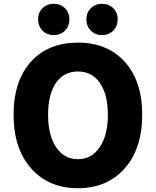

<svg xmlns="http://www.w3.org/2000/svg" viewBox="-20 -984 826 1018"><path d="M146 -90Q52 -195 52 -376Q52 -556 146 -659Q238 -758 393 -758Q548 -758 640 -658Q734 -555 734 -376Q734 -195 640 -90Q547 14 393 14Q239 14 146 -90ZM509 -204Q552 -267 552 -376Q552 -483 509 -545Q467 -605 393 -605Q319 -605 277 -545Q235 -484 235 -376Q235 -267 277 -204Q320 -140 393 -140Q466 -140 509 -204ZM205 -822Q182 -846 182 -882Q182 -917 205 -940Q229 -964 265 -964Q301 -964 325 -940Q348 -917 348 -882Q348 -846 325 -822Q301 -798 265 -798Q229 -798 205 -822ZM461 -822Q438 -846 438 -882Q438 -917 461 -940Q485 -964 521 -964Q557 -964 581 -940Q604 -917 604 -882Q604 -846 581 -822Q557 -798 521 -798Q485 -798 461 -822Z"/></svg>

Font: KaiGen Gothic KR Heavy
Style: Heavy
Weight: 900
Designer: Ryoko NISHIZUKA  (kana & ideographs); Paul D. Hunt (Latin, Greek & Cyrillic); Wenlong ZHANG  (bopomofo); Sandoll Communi
Foundry: Adobe Systems Incorporated
Version: Version 1.002 March 28, 2018